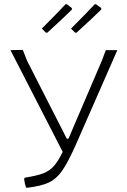

<svg xmlns="http://www.w3.org/2000/svg" viewBox="-20 -873 593 900"><path d="M109 7 102 6Q96 -10 93 -34L96 -40Q152 -49 181.5 -60Q211 -71 231.5 -93.5Q252 -116 274 -161L29 -638L87 -639L107 -588L293 -223H301L458 -590L476 -638H530L333 -189Q297 -109 270.5 -71.5Q244 -34 209 -17.5Q174 -1 109 7ZM287 -853H294L317 -835V-828Q281 -792 202 -720H195L176 -739Q251 -814 287 -853ZM424 -853H430L455 -835L454 -828Q418 -792 339 -720H332L313 -739Q388 -814 424 -853Z"/></svg>

Font: t
Style: Regular
Weight: 300
Designer: Juan Pablo del Peral
Foundry: Huerta Tipografica
Version: Version 2.004; ttfautohint (v1.8.1)